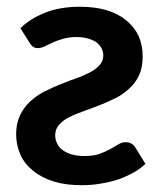

<svg xmlns="http://www.w3.org/2000/svg" viewBox="-20 -541 479 569"><path d="M411.1 -55.2Q393.1 -39.1 376 -29.8Q349.6 -15.6 332 -9.8Q305.2 -1 279.8 2.9Q253.4 7.8 221.7 7.8Q174.3 7.8 140.1 -2.9Q103.5 -14.2 79.1 -34.2Q52.7 -55.2 41 -81.5Q27.8 -110.8 27.8 -143.1Q27.8 -174.8 39.1 -198.7Q50.3 -222.7 68.4 -239.3Q86.4 -256.3 109.9 -269Q136.7 -282.2 157.2 -290.5Q192.9 -304.7 204.6 -308.6Q225.1 -315.4 246.1 -326.2Q263.2 -335 274.9 -347.7Q286.1 -359.9 286.1 -376.5Q286.1 -399.9 265.1 -416Q242.2 -431.2 206.1 -431.2Q184.6 -431.2 166 -425.8Q147.9 -420.4 136.2 -415Q131.3 -412.6 123 -408.7Q114.7 -404.8 111.8 -403.3Q101.6 -398.4 91.3 -398.4Q84 -398.4 79.1 -401.9Q73.2 -405.3 68.4 -413.1L40.5 -457.5Q69.3 -485.8 113.8 -503.4Q157.7 -521 216.8 -521Q261.7 -521 296.4 -510.7Q331.1 -500 355 -480Q379.4 -459.5 391.1 -433.6Q402.8 -406.2 402.8 -373.5Q402.8 -340.8 392.1 -317.9Q381.8 -295.4 362.3 -277.8Q342.8 -259.8 320.8 -249.5Q293 -235.8 273.4 -228.5Q239.7 -215.8 226.1 -210.9Q203.1 -203.1 184.6 -193.4Q166.5 -184.6 154.8 -170.9Q143.6 -158.2 143.6 -140.1Q143.6 -127.9 148.4 -117.7Q153.3 -106 163.6 -97.7Q174.8 -88.9 190.4 -84Q208 -78.6 230 -78.6Q257.3 -78.6 274.9 -85Q292.5 -91.3 306.6 -99.1Q308.6 -100.1 317.4 -105.2Q326.2 -110.4 330.1 -112.8Q340.8 -119.6 352.5 -119.6Q372.1 -119.6 382.3 -102.1Z"/></svg>

Font: Lato-SemiBold
Style: Bold
Weight: 500
Designer: Lukasz Dziedzic with Adam Twardoch and Botio Nikoltchev
Foundry: tyPoland Lukasz Dziedzic
Version: ""